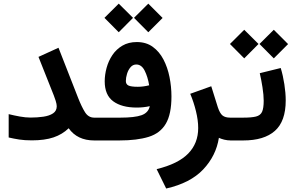

<svg xmlns="http://www.w3.org/2000/svg" viewBox="-20 -782 1639 1069"><path d="M28.3 -146.5Q57.6 -139.2 90.1 -133.3Q122.6 -127.4 149.9 -127.4Q188 -127.4 221.4 -132.3Q254.9 -137.2 275.4 -150.9Q295.9 -164.6 295.9 -190.4Q295.9 -202.1 290 -220.9Q284.2 -239.7 279.8 -250L194.3 -465.3L305.7 -516.1L414.6 -237.8Q434.1 -188 453.1 -157.5Q472.2 -127 504.4 -127H524.9V0H504.4Q410.6 0 362.3 -67.9Q327.1 -33.7 278.1 -17.1Q229 -0.5 157.2 -0.5Q117.2 -0.5 87.2 -5.1Q57.1 -9.8 28.3 -16.6Z M726.1 -682.6 805.7 -761.7 885.3 -682.1 805.7 -602.5ZM561.5 -682.6 641.1 -761.7 720.7 -682.6 641.1 -602.5ZM814 -190.9Q778.8 -183.1 741.7 -183.1Q657.7 -183.1 610.4 -218Q563 -252.9 563 -329.1Q563 -365.7 573.5 -404.3Q584 -442.9 605.7 -475.3Q627.4 -507.8 661.4 -527.8Q695.3 -547.9 741.7 -547.9Q793.9 -547.9 830.6 -521.2Q867.2 -494.6 890.1 -450.7Q913.1 -406.7 923.8 -353Q934.6 -299.3 934.6 -245.1Q934.6 -146.5 903.3 -93.3Q872.1 -40 807.6 -20Q743.2 0 644.5 0H505.4V-127H649.9Q730 -127 768.1 -140.6Q806.2 -154.3 814 -190.9ZM810.5 -307.1Q802.7 -354.5 785.4 -388.7Q768.1 -422.9 738.8 -422.9Q719.7 -422.9 706.8 -407.7Q693.8 -392.6 687.3 -371.1Q680.7 -349.6 680.7 -331.1Q680.7 -313 695.1 -305.9Q709.5 -298.8 747.6 -298.8Q763.2 -298.8 779.1 -301Q794.9 -303.2 810.5 -307.1Z M1198.7 -14.6Q1183.1 85.4 1111.3 161.4Q1039.6 237.3 905.3 267.6L852.1 159.7Q971.7 130.4 1027.6 73.2Q1083.5 16.1 1083.5 -69.3Q1083.5 -112.3 1071 -163.1Q1058.6 -213.9 1039.1 -259.8L1156.2 -301.8L1192.9 -184.6Q1204.1 -150.9 1219 -138.9Q1233.9 -127 1261.7 -127H1280.8V0H1267.1Q1245.6 0 1228.3 -4.4Q1210.9 -8.8 1198.7 -14.6Z M1543 -403.3Q1555.7 -361.8 1563.2 -313Q1570.8 -264.2 1570.8 -222.7Q1570.8 -106.9 1510.7 -53.5Q1450.7 0 1334 0H1261.2V-127H1334Q1380.4 -127 1405 -133.1Q1429.7 -139.2 1439 -159.2Q1448.2 -179.2 1448.2 -221.2Q1448.2 -252.4 1441.4 -296.1Q1434.6 -339.8 1426.3 -374.5ZM1424.8 -537.1 1504.4 -616.2 1584 -536.6 1504.4 -457ZM1260.3 -537.1 1339.8 -616.2 1419.4 -537.1 1339.8 -457Z"/></svg>

Font: Vazir FD-WOL
Style: Bold-FD-WOL
Weight: 700
Designer: Saber Rastikerdar
Foundry: Saber Rastikerdar
Version: Version 30.1.0